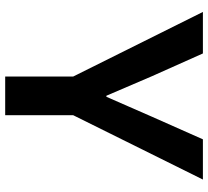

<svg xmlns="http://www.w3.org/2000/svg" viewBox="-51 -751 802 740"><g transform="rotate(90 350.0 -381.0)"><path d="M275 -262V0H424V-262L672 -762H517L430 -566C405 -507 379 -451 353 -390H349L274 -565L186 -762H26Z"/></g></svg>

Font: Kawkab Mono
Style: Bold
Weight: 700
Monospace: yes
Designer: Abdullah Arif
Foundry: Abdullah Arif
Version: Version 1.000;PS 000.500;hotconv 1.0.88;makeotf.lib2.5.64775